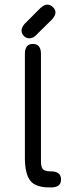

<svg xmlns="http://www.w3.org/2000/svg" viewBox="-20 -820 327 840"><path d="M203.1 0C232.4 0 247.1 -11.4 247.1 -34.2C247.1 -58.3 232.4 -70.3 203.1 -70.3C185.5 -70.3 173.8 -73.4 168 -79.6C162.1 -85.8 159.2 -97.7 159.2 -115.2V-584C159.2 -613.3 147.5 -627.9 124 -627.9C100.6 -627.9 88.9 -613.3 88.9 -584V-129.9C88.9 -83.7 96.5 -50.5 111.8 -30.3C127.1 -10.1 155.3 0 196.3 0ZM187.5 -799.8C177.7 -799.8 167.3 -794.6 156.2 -784.2L87.9 -715.8C78.8 -705.4 74.2 -695.3 74.2 -685.5C74.2 -677.7 77.5 -670.2 84 -663.1C90.5 -655.9 98.6 -652.3 108.4 -652.3C120.1 -652.3 130.9 -657.9 140.6 -668.9L208 -735.4C217.8 -746.4 222.7 -756.5 222.7 -765.6C222.7 -774.1 218.9 -781.9 211.4 -789.1C203.9 -796.2 196 -799.8 187.5 -799.8Z"/></svg>

Font: Jura
Style: DemiBold
Weight: 600
Version: Version 2.5.1